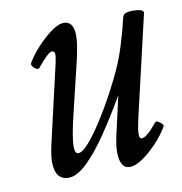

<svg xmlns="http://www.w3.org/2000/svg" viewBox="-57 -470 508 537"><g transform="rotate(-10 196.5 -201.5)"><path d="M97 13Q58 13 58 -39Q58 -57 66 -92L116 -309Q120 -327 119.5 -335Q119 -343 111 -343Q101 -343 70 -305Q65 -298 55 -306.5Q45 -315 49 -322Q60 -341 79.5 -362.5Q99 -384 120.5 -400Q142 -416 158 -416Q186 -416 186 -374Q186 -364 184 -350Q182 -336 177 -312L140 -158Q132 -125 128.5 -103.5Q125 -82 125 -71Q125 -50 135 -50Q147 -50 166 -72Q185 -94 206.5 -127.5Q228 -161 247.5 -197.5Q267 -234 280 -263Q303 -313 325 -404Q328 -416 354 -416Q384 -416 384 -405L317 -117Q310 -86 310 -73Q310 -60 317 -60Q331 -60 362 -98Q365 -102 375 -94.5Q385 -87 383 -83Q372 -63 351.5 -40.5Q331 -18 309 -2.5Q287 13 270 13Q256 13 249 0.5Q242 -12 242 -33Q242 -44 244 -58Q246 -72 252 -97L273 -190Q241 -135 209.5 -88.5Q178 -42 149 -14.5Q120 13 97 13Z"/></g></svg>

Font: Junicode Two Beta Condensed
Style: Italic
Weight: 400
Width: 3
Italic angle: -9°
Version: Version 1.053; ttfautohint (v1.8.4)